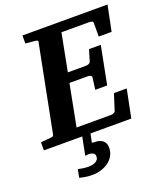

<svg xmlns="http://www.w3.org/2000/svg" viewBox="-176 -779 959 1117"><g transform="rotate(-20 304.0 -220.0)"><path d="M347.2 112.8Q347.2 142.1 334.5 164.3Q321.8 186.5 301 201.2Q280.3 215.8 254.4 223.4Q228.5 231 202.1 231Q186.5 231 172.4 229.5Q158.2 228 147 225.6Q134.3 223.6 123 220.2L133.3 169.9Q144 172.4 154.8 174.3Q164.1 175.8 174.8 177Q185.5 178.2 195.3 178.2Q205.1 178.2 216.3 176.5Q227.5 174.8 237.3 170.4Q247.1 166 253.7 158Q260.3 149.9 260.3 137.2Q260.3 123 249.3 116.5Q238.3 109.9 223.1 109.9Q220.7 109.9 216.8 110.1Q212.9 110.4 209 110.8L200.2 111.8L222.2 0H-15.1V-49.8Q-3.9 -50.8 7.1 -51.8Q18.1 -52.7 26.4 -53.7Q36.1 -54.7 44.9 -55.2Q56.2 -56.2 60.8 -58.6Q65.4 -61 66.9 -70.8L170.9 -601.1Q173.3 -609.9 168 -612.5Q162.6 -615.2 152.8 -616.2Q144 -616.7 134.8 -617.7Q126.5 -618.7 116.2 -619.4Q106 -620.1 96.2 -621.1V-670.9H623L590.8 -513.2H511.2V-598.1Q511.2 -605.5 503.7 -608.2Q496.1 -610.8 487.8 -610.8H315.9L271 -378.9H383.8Q391.6 -378.9 400.6 -382.6Q409.7 -386.2 412.1 -394L433.1 -463.9H505.9L460 -229H386.2L396 -304.2Q396.5 -307.1 394.5 -309.6Q392.6 -312 389.2 -314Q385.7 -315.9 381.6 -316.9Q377.4 -317.9 374 -317.9H258.8L209 -60.1H421.9Q429.7 -60.1 438.7 -64Q447.8 -67.9 450.2 -74.2L481.9 -173.8H561L525.9 0H273.4L262.2 54.2Q263.7 54.7 265.6 54.7Q268.1 55.2 276.4 55.2Q291.5 55.2 304.4 58.6Q317.4 62 326.9 69.1Q336.4 76.2 341.8 87.2Q347.2 98.1 347.2 112.8Z"/></g></svg>

Font: Charis SIL Am
Style: Bold Italic
Weight: 700
Italic angle: -11°
Foundry: SIL International
Version: Version 5.000